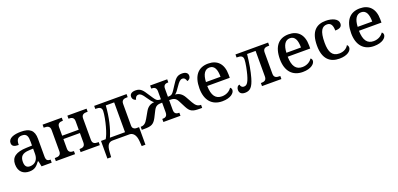

<svg xmlns="http://www.w3.org/2000/svg" viewBox="11 -1494 5498 2651"><g transform="rotate(-20 2760.5 -168.5)"><path d="M204 10C285 10 316 -26 358 -81H367L384 0H533V-45H530C485 -45 468 -61 468 -117V-375C468 -501 405 -547 278 -547C175 -547 91 -519 91 -449C91 -402 124 -385 189 -385C189 -448 204 -494 274 -494C348 -494 358 -444 358 -373V-315L276 -312C123 -307 49 -257 49 -151C49 -41 115 10 204 10ZM236 -55C185 -55 162 -85 162 -146C162 -222 196 -263 299 -267L358 -270V-191C358 -108 310 -55 236 -55Z M594 0H876V-45H874C834 -45 796 -53 796 -111V-251H1039V-111C1039 -53 1001 -45 961 -45H958V0H1240V-45H1228C1188 -45 1149 -53 1149 -111V-425C1149 -483 1188 -491 1228 -491H1240V-536H958V-491H961C1001 -491 1039 -482 1039 -424V-300H796V-425C796 -483 834 -491 874 -491H876V-536H594V-491H607C647 -491 686 -482 686 -424V-111C686 -53 647 -45 607 -45H594Z M1275 210H1330L1335 137C1341 37 1369 0 1432 0H1678C1722 2 1767 36 1774 137L1779 210H1834V-48H1787C1758 -53 1737 -67 1737 -109V-425C1737 -483 1776 -491 1816 -491H1828V-536H1352V-491H1363C1407 -491 1445 -482 1445 -430C1445 -379 1424 -275 1407 -215C1386 -137 1364 -81 1344 -49H1275ZM1406 -49C1456 -158 1494 -322 1505 -487H1628V-49Z M1857 0H1894C1998 0 2033 -16 2075 -94L2124 -191C2154 -248 2183 -257 2249 -257V-115C2249 -54 2214 -45 2178 -45H2174V0H2425V-45H2423C2388 -45 2352 -53 2352 -111V-257C2419 -257 2448 -248 2477 -191L2527 -94C2568 -16 2603 0 2707 0H2744V-45H2741C2696 -45 2669 -66 2637 -121L2585 -214C2553 -270 2512 -297 2455 -301C2480 -319 2499 -344 2534 -397C2569 -448 2592 -473 2623 -473C2654 -473 2672 -448 2677 -418C2704 -422 2728 -444 2728 -481C2728 -516 2701 -542 2642 -542C2564 -542 2537 -498 2491 -428C2458 -377 2437 -343 2420 -327C2404 -312 2391 -306 2352 -306V-427C2352 -483 2388 -491 2423 -491H2425V-536H2174V-491H2178C2213 -491 2249 -482 2249 -424V-306C2211 -306 2198 -312 2182 -327C2165 -343 2144 -377 2110 -428C2065 -498 2037 -542 1960 -542C1901 -542 1874 -516 1874 -481C1874 -444 1898 -422 1925 -418C1930 -448 1947 -473 1979 -473C2010 -473 2033 -448 2067 -397C2103 -344 2122 -319 2147 -301C2090 -297 2048 -270 2017 -214L1964 -121C1933 -66 1905 -45 1860 -45H1857Z M3039 10C3163 10 3221 -47 3221 -91C3221 -110 3211 -124 3200 -129C3176 -91 3126 -56 3057 -56C2965 -56 2916 -117 2913 -260H3244V-307C3244 -466 3162 -547 3029 -547C2883 -547 2800 -452 2800 -264C2800 -91 2887 10 3039 10ZM2915 -317C2920 -429 2959 -490 3028 -490C3102 -490 3129 -422 3129 -317Z M3373 7C3448 7 3487 -33 3522 -155C3548 -244 3568 -364 3581 -487H3706V-111C3706 -53 3668 -45 3628 -45H3623V0H3908V-45H3895C3855 -45 3816 -53 3816 -111V-425C3816 -483 3855 -491 3895 -491H3908V-536H3428V-491H3441C3485 -491 3522 -482 3522 -429C3522 -379 3500 -273 3485 -218C3451 -92 3421 -79 3386 -79C3355 -79 3339 -105 3339 -125C3313 -125 3292 -100 3292 -63C3292 -19 3320 7 3373 7Z M4221 10C4345 10 4403 -47 4403 -91C4403 -110 4393 -124 4382 -129C4358 -91 4308 -56 4239 -56C4147 -56 4098 -117 4095 -260H4426V-307C4426 -466 4344 -547 4211 -547C4065 -547 3982 -452 3982 -264C3982 -91 4069 10 4221 10ZM4097 -317C4102 -429 4141 -490 4210 -490C4284 -490 4311 -422 4311 -317Z M4760 10C4879 10 4937 -43 4937 -90C4937 -108 4930 -122 4918 -131C4895 -88 4846 -58 4782 -58C4681 -58 4640 -126 4640 -266C4640 -443 4685 -494 4757 -494C4819 -494 4836 -440 4836 -375C4908 -375 4936 -399 4936 -444C4936 -510 4852 -547 4756 -547C4626 -547 4527 -480 4527 -265C4527 -67 4623 10 4760 10Z M5268 10C5392 10 5450 -47 5450 -91C5450 -110 5440 -124 5429 -129C5405 -91 5355 -56 5286 -56C5194 -56 5145 -117 5142 -260H5473V-307C5473 -466 5391 -547 5258 -547C5112 -547 5029 -452 5029 -264C5029 -91 5116 10 5268 10ZM5144 -317C5149 -429 5188 -490 5257 -490C5331 -490 5358 -422 5358 -317Z"/></g></svg>

Font: Noto Serif Thai Medium
Style: Regular
Weight: 500
Designer: Monotype Design Team
Foundry: Monotype Imaging Inc.
Version: Version 1.901;PS 001.901;hotconv 1.0.88;makeotf.lib2.5.64775